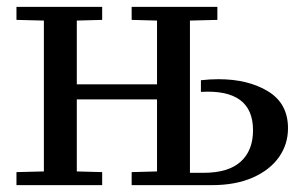

<svg xmlns="http://www.w3.org/2000/svg" viewBox="-20 -540 886 560"><path d="M108 -40V-480L28 -482V-520H278V-482L204 -480V-294H438V-480L364 -482V-520H614V-482L534 -480V-36H574Q646 -36 682 -68.5Q718 -101 718 -160Q718 -281 566 -272V-306Q592 -309 617 -309Q704 -309 762 -273.5Q820 -238 820 -166Q820 -119 793.5 -81.5Q767 -44 717 -22Q667 0 598 0H364V-38L438 -40V-250H204V-40L278 -38V0H28V-38Z"/></svg>

Font: Minipax
Style: Regular
Weight: 400
Designer: Raphaël Ronot, Igor Stepanchenko (Cyrillic)
Foundry: steppetype
Version: Version 1.002